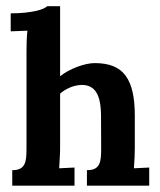

<svg xmlns="http://www.w3.org/2000/svg" viewBox="-20 -585 504 605"><path d="M404.8 -120.1Q404.8 -114.7 404.5 -107.2Q404.3 -99.6 404.1 -90.8Q403.8 -82 403.1 -72.8Q402.3 -63.5 401.9 -54.7L450.2 -57.1V0H253.9V-48.8Q270 -48.8 278.8 -53.5Q287.6 -58.1 292 -66.9Q296.4 -75.7 297.6 -87.9Q298.8 -100.1 298.8 -115.2L298.3 -221.7Q297.9 -271.5 283.2 -294.4Q268.6 -317.4 237.8 -317.4Q218.3 -316.9 200.2 -309.1Q182.1 -301.3 169.4 -290V-120.1Q169.4 -114.7 169.2 -107.2Q168.9 -99.6 168.5 -90.8Q168 -82 167.5 -72.8Q167 -63.5 166.5 -54.7L214.8 -57.1V0H18.6V-48.8Q34.2 -48.8 43.2 -53.5Q52.2 -58.1 56.6 -66.9Q61 -75.7 62.3 -87.9Q63.5 -100.1 63.5 -115.2V-422.9Q63.5 -436.5 64 -454.1Q64.5 -471.7 66.4 -488.3L13.7 -486.3V-543Q39.6 -543 59.3 -545.2Q79.1 -547.4 93.3 -550.5Q107.4 -553.7 116 -557.6Q124.5 -561.5 128.9 -565.4H169.4V-344.7Q180.2 -353.5 194.3 -361.1Q208.5 -368.7 223.1 -374.3Q237.8 -379.9 252.4 -383.1Q267.1 -386.2 278.3 -386.2Q312.5 -386.2 336.4 -376.7Q360.4 -367.2 375.5 -346.9Q390.6 -326.7 397.7 -295.4Q404.8 -264.2 404.8 -220.7Z"/></svg>

Font: Parastoo Print
Style: Print-Bold
Weight: 700
Foundry: Saber Rastikerdar (saber.rastikerdar@gmail.com)
Version: Version 1.0.0-alpha3